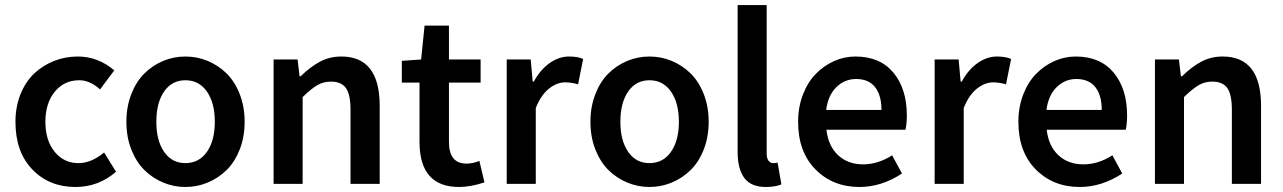

<svg xmlns="http://www.w3.org/2000/svg" viewBox="-20 -726 5066 758"><path d="M41 -245.1Q41 -304.7 61 -354.2Q81.1 -403.8 115 -435.8Q148.9 -467.8 193.4 -485.4Q237.8 -502.9 287.1 -502.9Q366.7 -502.9 431.2 -448.2L375 -373Q334.5 -409.2 293 -409.2Q233.4 -409.2 196.3 -364Q159.2 -318.8 159.2 -245.1Q159.2 -171.9 195.6 -127Q231.9 -82 290 -82Q340.3 -82 391.1 -124L438 -47.9Q369.1 12.2 277.8 12.2Q174.3 12.2 107.7 -56.9Q41 -126 41 -245.1Z M711.9 -502.9Q758.3 -502.9 800.3 -485.4Q842.3 -467.8 874.8 -435.8Q907.2 -403.8 926.5 -354.2Q945.8 -304.7 945.8 -245.1Q945.8 -185.5 926.5 -136.2Q907.2 -86.9 874.8 -54.9Q842.3 -22.9 800.3 -5.4Q758.3 12.2 711.9 12.2Q666 12.2 624 -5.4Q582 -22.9 549.8 -54.9Q517.6 -86.9 498.3 -136.2Q479 -185.5 479 -245.1Q479 -304.7 498.3 -354.2Q517.6 -403.8 549.8 -435.8Q582 -467.8 624 -485.4Q666 -502.9 711.9 -502.9ZM597.2 -245.1Q597.2 -170.9 627.9 -126.5Q658.7 -82 711.9 -82Q765.6 -82 796.9 -126.5Q828.1 -170.9 828.1 -245.1Q828.1 -319.8 796.9 -364.5Q765.6 -409.2 711.9 -409.2Q658.7 -409.2 627.9 -364.7Q597.2 -320.3 597.2 -245.1Z M1060.1 0V-491.2H1154.8L1162.6 -424.8H1167Q1204.6 -461.9 1242.9 -482.4Q1281.2 -502.9 1327.6 -502.9Q1479 -502.9 1479 -308.1V0H1363.8V-293Q1363.8 -353 1345.7 -378.4Q1327.6 -403.8 1286.6 -403.8Q1256.3 -403.8 1232.4 -389.6Q1208.5 -375.5 1174.8 -342.8V0Z M1566.4 -399.9V-485.8L1642.6 -491.2L1656.2 -625H1752.4V-491.2H1877.4V-399.9H1752.4V-166Q1752.4 -80.1 1821.3 -80.1Q1846.7 -80.1 1872.6 -90.8L1892.6 -5.9Q1837.4 12.2 1792.5 12.2Q1636.2 12.2 1636.2 -166V-399.9Z M1980.5 0V-491.2H2075.2L2083 -403.8H2087.4Q2113.3 -451.2 2150.1 -477.1Q2187 -502.9 2226.1 -502.9Q2260.7 -502.9 2282.2 -493.2L2262.2 -393.1Q2234.9 -400.9 2211.4 -400.9Q2178.7 -400.9 2147.5 -376.2Q2116.2 -351.6 2095.2 -299.8V0Z M2543.9 -502.9Q2590.3 -502.9 2632.3 -485.4Q2674.3 -467.8 2706.8 -435.8Q2739.3 -403.8 2758.5 -354.2Q2777.8 -304.7 2777.8 -245.1Q2777.8 -185.5 2758.5 -136.2Q2739.3 -86.9 2706.8 -54.9Q2674.3 -22.9 2632.3 -5.4Q2590.3 12.2 2543.9 12.2Q2498 12.2 2456.1 -5.4Q2414.1 -22.9 2381.8 -54.9Q2349.6 -86.9 2330.3 -136.2Q2311 -185.5 2311 -245.1Q2311 -304.7 2330.3 -354.2Q2349.6 -403.8 2381.8 -435.8Q2414.1 -467.8 2456.1 -485.4Q2498 -502.9 2543.9 -502.9ZM2429.2 -245.1Q2429.2 -170.9 2460 -126.5Q2490.7 -82 2543.9 -82Q2597.7 -82 2628.9 -126.5Q2660.2 -170.9 2660.2 -245.1Q2660.2 -319.8 2628.9 -364.5Q2597.7 -409.2 2543.9 -409.2Q2490.7 -409.2 2460 -364.7Q2429.2 -320.3 2429.2 -245.1Z M2892.1 -126V-706.1H3006.8V-120.1Q3006.8 -100.6 3014.2 -91.3Q3021.5 -82 3031.7 -82Q3041 -82 3049.8 -84L3064.9 2Q3040 12.2 3003.9 12.2Q2944.8 12.2 2918.5 -23.4Q2892.1 -59.1 2892.1 -126Z M3130.9 -245.1Q3130.9 -303.2 3149.9 -352.5Q3168.9 -401.9 3200.7 -434.3Q3232.4 -466.8 3272.9 -484.9Q3313.5 -502.9 3356.9 -502.9Q3454.1 -502.9 3507.1 -439.2Q3560.1 -375.5 3560.1 -270Q3560.1 -236.3 3554.7 -213.9H3242.7Q3250 -149.4 3288.8 -113.3Q3327.6 -77.1 3387.7 -77.1Q3445.8 -77.1 3502 -112.8L3541 -41Q3460 12.2 3373 12.2Q3268.1 12.2 3199.5 -57.1Q3130.9 -126.5 3130.9 -245.1ZM3241.7 -292H3460Q3460 -350.1 3434.6 -382.1Q3409.2 -414.1 3359.9 -414.1Q3314.5 -414.1 3281.7 -381.8Q3249 -349.6 3241.7 -292Z M3669.9 0V-491.2H3764.6L3772.5 -403.8H3776.9Q3802.7 -451.2 3839.6 -477.1Q3876.5 -502.9 3915.5 -502.9Q3950.2 -502.9 3971.7 -493.2L3951.7 -393.1Q3924.3 -400.9 3900.9 -400.9Q3868.2 -400.9 3836.9 -376.2Q3805.7 -351.6 3784.7 -299.8V0Z M4000.5 -245.1Q4000.5 -303.2 4019.5 -352.5Q4038.6 -401.9 4070.3 -434.3Q4102.1 -466.8 4142.6 -484.9Q4183.1 -502.9 4226.6 -502.9Q4323.7 -502.9 4376.7 -439.2Q4429.7 -375.5 4429.7 -270Q4429.7 -236.3 4424.3 -213.9H4112.3Q4119.6 -149.4 4158.4 -113.3Q4197.3 -77.1 4257.3 -77.1Q4315.4 -77.1 4371.6 -112.8L4410.6 -41Q4329.6 12.2 4242.7 12.2Q4137.7 12.2 4069.1 -57.1Q4000.5 -126.5 4000.5 -245.1ZM4111.3 -292H4329.6Q4329.6 -350.1 4304.2 -382.1Q4278.8 -414.1 4229.5 -414.1Q4184.1 -414.1 4151.4 -381.8Q4118.7 -349.6 4111.3 -292Z M4539.6 0V-491.2H4634.3L4642.1 -424.8H4646.5Q4684.1 -461.9 4722.4 -482.4Q4760.7 -502.9 4807.1 -502.9Q4958.5 -502.9 4958.5 -308.1V0H4843.3V-293Q4843.3 -353 4825.2 -378.4Q4807.1 -403.8 4766.1 -403.8Q4735.8 -403.8 4711.9 -389.6Q4688 -375.5 4654.3 -342.8V0Z"/></svg>

Font: Source Sans Pro Semibold
Style: Regular
Weight: 600
Designer: Paul D. Hunt
Foundry: Adobe Systems Incorporated
Version: Version 2.020;PS 2.0;hotconv 1.0.86;makeotf.lib2.5.63406